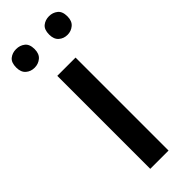

<svg xmlns="http://www.w3.org/2000/svg" viewBox="-257 -762 787 787"><g transform="rotate(-45 136.5 -368.0)"><path d="M189 0H83V-539H189ZM-12 -682Q-12 -711 3.5 -723.5Q19 -736 41 -736Q63 -736 79 -723.5Q95 -711 95 -682Q95 -655 79 -641.5Q63 -628 41 -628Q19 -628 3.5 -641.5Q-12 -655 -12 -682ZM179 -682Q179 -711 194.5 -723.5Q210 -736 232 -736Q253 -736 269 -723.5Q285 -711 285 -682Q285 -655 269 -641.5Q253 -628 232 -628Q210 -628 194.5 -641.5Q179 -655 179 -682Z"/></g></svg>

Font: Noto Sans Sinhala Medium
Style: Regular
Weight: 500
Designer: Jelle Bosma - Monotype Design Team
Foundry: Monotype Imaging Inc.
Version: Version 2.006; ttfautohint (v1.8.4.7-5d5b)